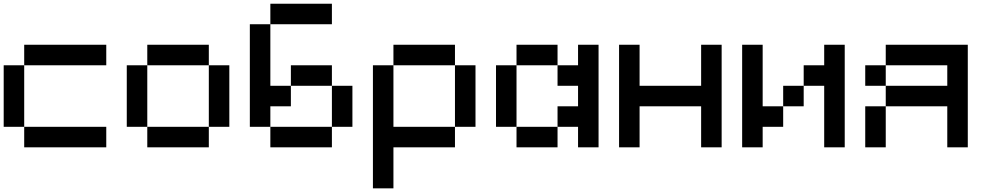

<svg xmlns="http://www.w3.org/2000/svg" viewBox="-20 -798 5373 1040"><path d="M111.1 -111.1H0V-444.4H111.1ZM555.6 -444.4H111.1V-555.6H555.6ZM555.6 0H111.1V-111.1H555.6Z M777.8 -111.1H666.7V-444.4H777.8ZM1111.1 -444.4H777.8V-555.6H1111.1ZM1222.2 -111.1H1111.1V-444.4H1222.2ZM1111.1 0H777.8V-111.1H1111.1Z M1888.9 -111.1H1777.8V-333.3H1888.9ZM1777.8 -666.7H1444.4V-777.8H1777.8ZM1444.4 -333.3H1555.6V-222.2H1444.4V-111.1H1333.3V-666.7H1444.4ZM1777.8 0H1444.4V-111.1H1777.8ZM1777.8 -333.3H1555.6V-444.4H1777.8Z M2444.4 -444.4H2111.1V-555.6H2444.4ZM2111.1 0V222.2H2000V-444.4H2111.1V-111.1H2444.4V0ZM2555.6 -111.1H2444.4V-444.4H2555.6Z M2777.8 -111.1H2666.7V-444.4H2777.8ZM3111.1 -333.3H3000V-444.4H3111.1V-555.6H3222.2V0H3111.1V-111.1H3000V-222.2H3111.1ZM3000 0H2777.8V-111.1H3000ZM3000 -444.4H2777.8V-555.6H3000Z M3444.4 -222.2V0H3333.3V-555.6H3444.4V-333.3H3777.8V-555.6H3888.9V0H3777.8V-222.2Z M4111.1 -111.1V0H4000V-555.6H4111.1V-222.2H4222.2V-111.1ZM4444.4 -444.4V-555.6H4555.6V0H4444.4V-333.3H4333.3V-444.4ZM4333.3 -222.2H4222.2V-333.3H4333.3Z M4777.8 -333.3H4666.7V-444.4H4777.8ZM4666.7 -222.2H4777.8V0H4666.7ZM5111.1 -444.4H4777.8V-555.6H5222.2V0H5111.1V-222.2H4777.8V-333.3H5111.1Z"/></svg>

Font: Pixeloid Sans
Style: Regular
Weight: 400
Designer: GGBotNet
Foundry: GGBotNet
Version: 0.5